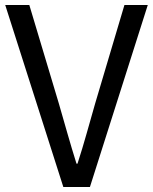

<svg xmlns="http://www.w3.org/2000/svg" viewBox="-20 -753 615 773"><path d="M235 0H342L575 -733H481L363 -336C338 -250 320 -180 292 -94H288C261 -180 242 -250 217 -336L98 -733H1Z"/></svg>

Font: GenYoGothic2 TW R
Style: Regular
Weight: 400
Version: Version 2.100;PS 2.1;hotconv 16.6.51;makeotf.lib2.5.65220 DE